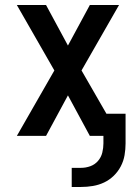

<svg xmlns="http://www.w3.org/2000/svg" viewBox="-20 -540 540 763"><path d="M265 203V127H302Q321 127 339 120.5Q357 114 369.5 99.5Q382 85 386.5 66.5Q391 48 391 30V0H337L250 -161L163 0H47L196 -260L47 -520H163L250 -359L337 -520H453L304 -260L403 -88H479V30Q479 53 475 76.5Q471 100 460 121Q449 142 432 158.5Q415 175 394 185Q373 195 349.5 199Q326 203 302 203Z"/></svg>

Font: Iosevka SS04 Semibold
Style: Regular
Weight: 600
Monospace: yes
Designer: Belleve Invis
Foundry: Belleve Invis
Version: Version 19.0.0; ttfautohint (v1.8.4)